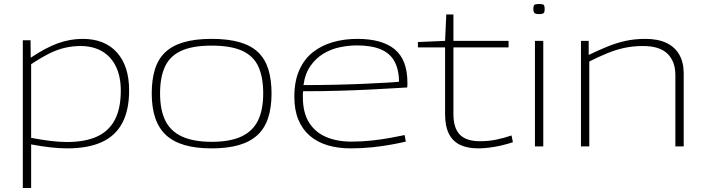

<svg xmlns="http://www.w3.org/2000/svg" viewBox="-20 -738 3562 968"><path d="M95 210V-535H134L135 -447Q209 -497 271 -519.5Q333 -542 397 -542Q508 -542 569.5 -473.5Q631 -405 631 -282Q631 -183 596.5 -118Q562 -53 493 -21.5Q424 10 319 10Q279 10 234.5 5Q190 0 137 -10V210ZM317 -22Q409 -22 469 -49.5Q529 -77 559 -134Q589 -191 589 -281Q589 -352 564.5 -402.5Q540 -453 494.5 -479.5Q449 -506 386 -506Q346 -506 307 -497Q268 -488 227 -467.5Q186 -447 137 -414V-43Q190 -33 235 -27.5Q280 -22 317 -22Z M745 -267Q745 -336 761 -388Q777 -440 812.5 -474Q848 -508 906 -525Q964 -542 1047 -542Q1131 -542 1189 -525Q1247 -508 1282 -474Q1317 -440 1333 -388Q1349 -336 1349 -267Q1349 -195 1331.5 -142.5Q1314 -90 1277.5 -56.5Q1241 -23 1184 -6.5Q1127 10 1047 10Q968 10 911 -6.5Q854 -23 817.5 -56.5Q781 -90 763 -142.5Q745 -195 745 -267ZM787 -267Q787 -184 813.5 -130Q840 -76 898 -49.5Q956 -23 1047 -23Q1139 -23 1196.5 -49.5Q1254 -76 1280.5 -130Q1307 -184 1307 -267Q1307 -348 1283 -401.5Q1259 -455 1202 -481.5Q1145 -508 1047 -508Q950 -508 893 -481.5Q836 -455 811.5 -401.5Q787 -348 787 -267Z M1748 10Q1684 10 1632 -5.5Q1580 -21 1542.5 -53Q1505 -85 1484.5 -134Q1464 -183 1464 -250Q1464 -330 1489.5 -386Q1515 -442 1559 -476Q1603 -510 1660 -526Q1717 -542 1781 -542Q1907 -542 1970.5 -489Q2034 -436 2034 -322Q2034 -317 2034 -310Q2034 -303 2033 -297Q2011 -296 1963 -293Q1915 -290 1845.5 -286.5Q1776 -283 1690.5 -280.5Q1605 -278 1508 -278Q1507 -270 1507 -263Q1507 -256 1507 -248Q1507 -170 1538 -120.5Q1569 -71 1624 -47.5Q1679 -24 1752 -24Q1804 -24 1854.5 -29.5Q1905 -35 1948 -43Q1991 -51 2020 -57L2026 -24Q1996 -17 1952.5 -9Q1909 -1 1857 4.5Q1805 10 1748 10ZM1510 -309Q1600 -309 1680.5 -311Q1761 -313 1825.5 -316Q1890 -319 1933 -321.5Q1976 -324 1992 -326Q1991 -388 1968.5 -429Q1946 -470 1899 -489.5Q1852 -509 1779 -509Q1738 -509 1694 -500Q1650 -491 1611.5 -468Q1573 -445 1545.5 -406Q1518 -367 1510 -309Z M2390 10Q2336 10 2299 -8Q2262 -26 2243 -64Q2224 -102 2224 -162V-499H2087V-526L2224 -532L2230 -665H2266V-532H2544V-499H2266V-163Q2266 -93 2298 -59.5Q2330 -26 2401 -26Q2443 -26 2482 -34Q2521 -42 2559 -55L2566 -21Q2517 -5 2472 2.5Q2427 10 2390 10Z M2698 -667Q2681 -667 2675 -672Q2669 -677 2669 -693Q2669 -709 2674.5 -713.5Q2680 -718 2698 -718Q2716 -718 2721 -713.5Q2726 -709 2726 -693Q2726 -677 2721 -672Q2716 -667 2698 -667ZM2677 0V-532H2719V0Z M2909 0V-532H2948V-461Q2998 -485 3042 -503Q3086 -521 3132.5 -531.5Q3179 -542 3234 -542Q3297 -542 3340 -521.5Q3383 -501 3405 -462Q3427 -423 3427 -368V0H3385V-359Q3385 -428 3345.5 -467Q3306 -506 3222 -506Q3171 -506 3127.5 -496.5Q3084 -487 3041.5 -469.5Q2999 -452 2951 -428V0Z"/></svg>

Font: Georama Expanded ExtraLight
Style: Regular
Weight: 250
Width: 7
Designer: Jean-Baptiste Levee
Foundry: Production Type
Version: Version 1.001